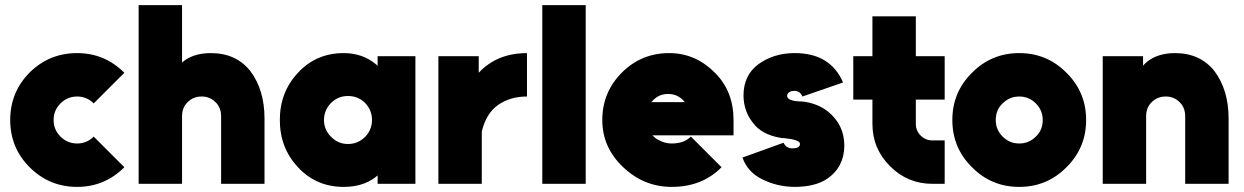

<svg xmlns="http://www.w3.org/2000/svg" viewBox="-20 -720 4872 752"><path d="M282 -512Q173 -512 96 -436Q20 -359 20 -250Q20 -141 96 -65Q173 12 282 12Q390 12 467 -65L347 -185Q320 -158 282 -158Q244 -158 217 -185Q190 -212 190 -250Q190 -288 217 -315Q244 -342 282 -342Q320 -342 347 -315L467 -435Q390 -512 282 -512Z M1016 0V-256Q1016 -312 1002 -358.5Q988 -405 961 -441Q905 -512 806 -512Q747 -512 707 -486Q703 -483 699.5 -480.5Q696 -478 693 -475V-700H523V0H693V-264Q693 -299 715 -320Q737 -342 770 -342Q802 -342 824 -320Q846 -299 846 -264V0Z M1459 -500V-462Q1457 -464 1454.5 -466.5Q1452 -469 1449 -471Q1398 -512 1326 -512Q1219 -512 1148 -436Q1076 -360 1076 -250Q1076 -140 1148 -64Q1219 12 1326 12Q1399 12 1448 -24Q1451 -26 1453.5 -28.5Q1456 -31 1459 -33V0H1607V-500ZM1343 -344Q1382 -344 1410 -317Q1423 -303 1430 -286.5Q1437 -270 1437 -250Q1437 -231 1430 -214Q1423 -197 1410 -184Q1382 -156 1343 -156Q1304 -156 1277 -184Q1249 -211 1249 -250Q1249 -289 1277 -317Q1304 -344 1343 -344Z M1697 -500V0H1867V-205Q1884 -276 1931 -309Q1978 -342 2044 -342V-512Q1973 -512 1919 -484Q1891 -469 1869 -449Q1865 -445 1861.5 -441.5Q1858 -438 1855 -435V-500Z M2104 -700V0H2274V-700Z M2853 -190V-250Q2853 -363 2780 -435Q2704 -512 2601 -512Q2492 -512 2416 -436Q2339 -359 2339 -250Q2339 -142 2421 -65Q2502 12 2611 12Q2730 12 2806 -65L2686 -185Q2659 -158 2611 -158Q2584 -158 2561 -171Q2554 -174 2547.5 -179Q2541 -184 2535 -190ZM2597 -352Q2620 -352 2637 -342Q2651 -334 2662 -320H2531Q2541 -332 2553 -340Q2572 -352 2597 -352Z M3282 -397Q3258 -453 3212 -482Q3163 -513 3088 -512Q3010 -511 2951 -469Q2892 -426 2892 -345Q2893 -284 2929 -239Q2946 -216 2972.5 -201.5Q2999 -187 3033 -181Q3036 -180 3040.5 -179.5Q3045 -179 3051 -179Q3111 -173 3113 -158Q3114 -149 3107 -144Q3100 -139 3083 -139Q3059 -139 3049 -161L2888 -103Q2908 -46 2965 -18Q3022 11 3091 12Q3173 12 3220 -20Q3286 -65 3287 -149Q3287 -231 3223 -283Q3187 -312 3134 -321Q3132 -321 3125.5 -322Q3119 -323 3108 -323Q3065 -326 3063 -343Q3062 -352 3070 -358Q3078 -364 3091 -364Q3102 -364 3110 -359Q3118 -353 3123 -342Z M3397 -656V-500H3322V-330H3397V-235Q3397 -138 3466 -69Q3535 0 3632 0H3680V-170H3632Q3605 -170 3586 -189Q3567 -208 3567 -235V-330H3680V-500H3567V-656Z M3972 -342Q4010 -342 4037 -315Q4064 -288 4064 -250Q4064 -231 4057.5 -214.5Q4051 -198 4037 -185Q4010 -158 3972 -158Q3934 -158 3907 -185Q3880 -212 3880 -250Q3880 -269 3886.5 -285.5Q3893 -302 3907 -315Q3934 -342 3972 -342ZM3972 -512Q3863 -512 3787 -435Q3710 -359 3710 -250Q3710 -141 3787 -65Q3863 12 3972 12Q4081 12 4157 -65Q4234 -141 4234 -250Q4234 -359 4157 -435Q4081 -512 3972 -512Z M4792 0V-256Q4792 -312 4778 -358.5Q4764 -405 4737 -441Q4681 -512 4582 -512Q4517 -512 4475 -480Q4470 -476 4465.5 -472Q4461 -468 4457 -463V-500H4299V0H4469V-264Q4469 -299 4491 -320Q4513 -342 4546 -342Q4578 -342 4600 -320Q4622 -299 4622 -264V0Z"/></svg>

Font: Unageo
Style: Black
Weight: 900
Designer: Richard Sepsi
Foundry: Richard Sepsi
Version: Version 2.000